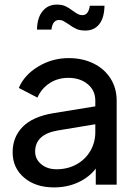

<svg xmlns="http://www.w3.org/2000/svg" viewBox="-20 -804 588 836"><path d="M35 -141Q35 -207 78.5 -251.5Q122 -296 211 -311L395 -341V-366Q395 -410 362 -437.5Q329 -465 277 -465Q231 -465 195.5 -441.5Q160 -418 143 -379L62 -421Q85 -477 146 -514Q207 -551 279 -551Q340 -551 387.5 -527.5Q435 -504 461.5 -462Q488 -420 488 -366V0H397V-70Q368 -32 320.5 -10Q273 12 215 12Q135 12 85 -30.5Q35 -73 35 -141ZM226 -67Q275 -67 313.5 -88.5Q352 -110 373.5 -147Q395 -184 395 -229V-263L232 -236Q133 -219 133 -144Q133 -111 159.5 -89Q186 -67 226 -67ZM278 -699Q264 -708 256 -712.5Q248 -717 237 -717Q209 -717 204 -675H141Q142 -727 165.5 -755.5Q189 -784 227 -784Q250 -784 265 -777Q280 -770 297 -757Q311 -747 319.5 -742.5Q328 -738 339 -738Q353 -738 361 -749.5Q369 -761 371 -779H435Q434 -726 412 -698.5Q390 -671 352 -671Q328 -671 312.5 -678Q297 -685 278 -699Z"/></svg>

Font: BLUETTI 2.0 Normal
Style: Normal
Weight: 400
Designer: Stijn de Vries
Foundry: tokotype
Version: Version 2.005;October 31, 2023;FontCreator 14.0.0.2814 64-bi